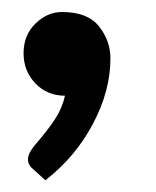

<svg xmlns="http://www.w3.org/2000/svg" viewBox="-20 -164 265 326"><path d="M85.4 -143.6Q128.9 -143.6 148.2 -119.1Q167.5 -94.7 167.5 -64.9Q167.5 -9.8 137.9 46.1Q108.4 102.1 57.1 142.1L35.6 122.6Q17.6 107.4 39.6 82Q61.5 56.6 73.7 37.8Q85.9 19 90.3 -1.5Q60.1 -1.5 40 -22.5Q20 -43.5 20 -73.7Q20 -104 40 -123.8Q60.1 -143.6 85.4 -143.6Z"/></svg>

Font: Lato-BoldItalic
Style: Bold Italic
Weight: 700
Italic angle: -7°
Designer: Lukasz Dziedzic
Foundry: tyPoland Lukasz Dziedzic
Version: Version 1.104; Western+Polish opensource